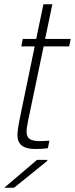

<svg xmlns="http://www.w3.org/2000/svg" viewBox="-30 -692 352 902"><path d="M101 -120 175 -474H295L302 -509H182L216 -672H174L140 -509H77L70 -474H133L66 -150C56 -103 52 -73 52 -57C52 -16 76 8 136 8C155 8 177 7 195 4L202 -31C99 -23 84 -37 101 -120ZM-10 190H36L192 64V59H144Z"/></svg>

Font: Nacelle UltraLight
Style: Italic
Weight: 200
Italic angle: -12°
Designer: Sora Sagano
Foundry: Sora Sagano
Version: Version 1.000;FEAKit 1.0